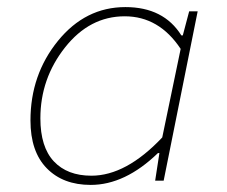

<svg xmlns="http://www.w3.org/2000/svg" viewBox="-20 -510 640 542"><path d="M236 12Q158 12 112 -35Q66 -82 66 -170Q66 -299 143.5 -394.5Q221 -490 334 -490Q442 -490 492 -410H496L514 -478H538L442 0H418L430 -78H426Q333 12 236 12ZM238 -14Q336 -14 438 -122L490 -372Q429 -464 332 -464Q233 -464 163.5 -376Q94 -288 94 -176Q94 -95 132 -54.5Q170 -14 238 -14Z"/></svg>

Font: TypoPRO Source Code Pro
Style: Italic
Weight: 200
Italic angle: -11°
Monospace: yes
Designer: Paul D. Hunt, Teo Tuominen
Foundry: Adobe Systems Incorporated
Version: Version 1.030;PS 1.0;hotconv 1.0.84;makeotf.lib2.5.63406